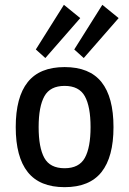

<svg xmlns="http://www.w3.org/2000/svg" viewBox="-20 -772 537 798"><path d="M248.5 5.9Q145 5.9 95.2 -56.9Q45.4 -119.6 45.4 -243.7Q45.4 -368.2 95.2 -430.7Q145 -493.2 248.5 -493.2Q352.1 -493.2 401.9 -430.7Q451.7 -368.2 451.7 -243.7Q451.7 -119.6 401.9 -56.9Q352.1 5.9 248.5 5.9ZM248.5 -72.8Q308.6 -72.8 332.5 -115.7Q356.4 -158.7 356.4 -243.7Q356.4 -329.1 332.5 -372.1Q308.6 -415 248.5 -415Q188.5 -415 164.6 -372.1Q140.6 -329.1 140.6 -243.7Q140.6 -158.7 164.3 -115.7Q188 -72.8 248.5 -72.8ZM328.1 -530.8 288.6 -566.4 405.3 -752 473.1 -696.8ZM168.5 -530.8 128.9 -566.4 245.6 -752 313.5 -696.8Z"/></svg>

Font: Anaheim SemiBold
Style: Regular
Weight: 600
Version: Version 2.001